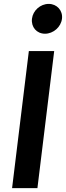

<svg xmlns="http://www.w3.org/2000/svg" viewBox="-20 -965 339 985"><path d="M144 -869C139 -826 168 -792 211 -792C253 -792 293 -826 298 -869C303 -911 272 -945 230 -945C187 -945 149 -911 144 -869ZM172 0 258 -703H128L42 0Z"/></svg>

Font: Bluebird
Style: NrwObl
Weight: 400
Designer: Jasper
Foundry: Cannot Into Space Fonts
Version: Version 0.98